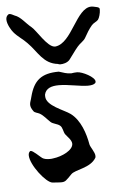

<svg xmlns="http://www.w3.org/2000/svg" viewBox="-76 -661 438 697"><g transform="rotate(-5 142.5 -313.0)"><path d="M145 -401C81 -401 53 -377 38 -319C35 -306 31 -299 31 -291C31 -284 33 -277 41 -266C45 -260 56 -259 63 -255C77 -247 87 -233 99 -222C107 -214 124 -213 133 -205C142 -198 142 -182 148 -173C155 -163 171 -150 171 -136C171 -113 131 -93 97 -89C93 -88 88 -88 84 -88C73 -88 64 -90 58 -94C53 -97 27 -123 19 -123H17C12 -120 10 -114 10 -108C10 -73 64 -4 87 -2C102 -1 111 0 118 0C135 0 137 -5 158 -26C173 -42 229 -42 250 -78C251 -80 251 -82 251 -85C251 -98 235 -118 233 -128C226 -168 210 -218 175 -244C152 -261 88 -281 88 -316V-322C93 -345 114 -352 141 -352C175 -352 218 -341 246 -341C258 -341 268 -343 273 -348C275 -350 275 -352 275 -354C275 -370 230 -393 211 -393C203 -393 196 -392 190 -391H189C174 -391 161 -396 145 -401ZM153 -427C163 -427 178 -430 187 -440C199 -455 209 -471 222 -486C230 -496 245 -504 251 -515C260 -531 268 -545 280 -559C286 -566 298 -570 303 -576C308 -582 313 -600 313 -611C313 -614 313 -617 312 -618C309 -622 300 -623 296 -624C292 -625 287 -626 283 -626C228 -626 202 -500 141 -493H139C112 -493 77 -558 60 -571C41 -586 25 -611 3 -618C-2 -620 -9 -625 -15 -625C-16 -625 -18 -625 -19 -624C-25 -620 -28 -614 -28 -606C-28 -589 -14 -566 -7 -558C7 -541 26 -530 41 -514C76 -479 91 -435 145 -429C147 -428 148 -427 153 -427Z"/></g></svg>

Font: Ancial
Style: Regular
Weight: 400
Designer: Daytona Mess (Anne-Dauphine Borione)
Foundry: Daytona Mess (Anne-Dauphine Borione)
Version: Version 1.000;Glyphs 3.2 (3192)